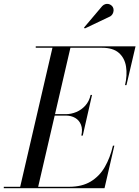

<svg xmlns="http://www.w3.org/2000/svg" viewBox="-65 -995 736 1015"><path d="M40 0 214 -750H309L135 0ZM-45 0V-7.5H300Q368.5 -7.5 414.8 -35.5Q461 -63.5 489.2 -112.5Q517.5 -161.5 532 -225H539.5L487.5 0ZM365 -278Q372.5 -311.5 363.2 -335.2Q354 -359 332.8 -371.5Q311.5 -384 283 -384H212V-391.5H283Q311.5 -391.5 338.8 -403Q366 -414.5 386.2 -437Q406.5 -459.5 414 -493H421.5L372.5 -278ZM596 -545Q608.5 -598.5 601.2 -643.5Q594 -688.5 563.2 -715.5Q532.5 -742.5 474 -742.5H124V-750H651.5L603.5 -545ZM383.5 -844.5 379 -849 475.5 -963Q483 -970.5 491.5 -973Q500 -975.5 507.8 -974Q515.5 -972.5 521.8 -968Q528 -963.5 531.5 -957.5Q536 -949.5 535.5 -939.8Q535 -930 530.5 -921.8Q526 -913.5 518 -908.5Z"/></svg>

Font: Bodoni Moda 28pt
Style: Italic
Weight: 400
Italic angle: -13°
Designer: Owen Earl
Foundry: indestructible type
Version: Version 2.004